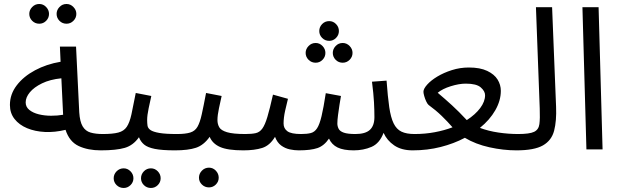

<svg xmlns="http://www.w3.org/2000/svg" viewBox="-20 -750 3110 964"><path d="M485.8 4.9Q420.9 4.9 374.5 -17.1Q328.1 -39.1 309.1 -98.1Q254.9 -85 205.3 -87.4Q155.8 -89.8 116 -106.4Q76.2 -123 53 -152.6Q29.8 -182.1 29.8 -223.1Q29.8 -276.9 64 -321.5Q98.1 -366.2 156 -397.2Q213.9 -428.2 284.2 -439.9L280.8 -516.1H361.8L377.9 -186Q380.9 -139.2 395 -115.5Q409.2 -91.8 434.6 -84.5Q460 -77.1 496.1 -77.1Q517.1 -77.1 526.6 -65.7Q536.1 -54.2 536.1 -38.1Q536.1 -22 522 -8.5Q507.8 4.9 485.8 4.9ZM108.9 -235.8Q108.9 -212.9 127.4 -198Q146 -183.1 175 -176Q204.1 -168.9 236.6 -168.9Q269 -168.9 296.9 -173.8L288.1 -356.9Q231 -351.1 190.9 -331.5Q150.9 -312 129.9 -286.6Q108.9 -261.2 108.9 -235.8ZM314 -630.9Q293 -630.9 278.6 -645.5Q264.2 -660.2 264.2 -680.2Q264.2 -699.7 278.6 -714.8Q293 -730 314 -730Q334 -730 348.6 -714.8Q363.3 -699.7 363.3 -680.2Q363.3 -660.2 348.6 -645.5Q334 -630.9 314 -630.9ZM177.2 -630.9Q156.2 -630.9 141.6 -645.5Q127 -660.2 127 -680.2Q127 -699.7 141.6 -714.8Q156.2 -730 177.2 -730Q197.3 -730 211.7 -714.8Q226.1 -699.7 226.1 -680.2Q226.1 -660.2 211.7 -645.5Q197.3 -630.9 177.2 -630.9Z M485.8 4.9 495.6 -77.1Q545.9 -77.1 574 -84.5Q602.1 -91.8 616.5 -113.3Q630.9 -134.8 639.9 -175.8Q648.9 -216.8 661.6 -283.2L739.7 -268.1Q733.9 -241.2 726.3 -206.1Q718.8 -170.9 718.8 -147Q718.8 -131.8 720.7 -118.9Q722.7 -106 735.8 -96.9Q749 -87.9 780 -82.5Q811 -77.1 868.7 -77.1Q889.6 -77.1 899.2 -65.7Q908.7 -54.2 908.7 -38.1Q908.7 -22 894.8 -8.5Q880.9 4.9 858.9 4.9Q793.9 4.9 757.3 -2.4Q720.7 -9.8 703.4 -24.4Q686 -39.1 677.7 -61Q648.9 -20 606.4 -7.6Q564 4.9 485.8 4.9ZM737.8 193.8Q716.8 193.8 702.4 179.4Q688 165 688 145Q688 125 702.4 110.1Q716.8 95.2 737.8 95.2Q757.8 95.2 772.2 110.1Q786.6 125 786.6 145Q786.6 165 772.2 179.4Q757.8 193.8 737.8 193.8ZM601.1 193.8Q580.1 193.8 565.4 179.4Q550.8 165 550.8 145Q550.8 125 565.4 110.1Q580.1 95.2 601.1 95.2Q620.6 95.2 635.3 110.1Q649.9 125 649.9 145Q649.9 165 635.3 179.4Q620.6 193.8 601.1 193.8Z M858.9 4.9 868.7 -77.1Q910.6 -77.1 934.8 -84.5Q959 -91.8 971.4 -113.3Q983.9 -134.8 992.9 -175.8Q1002 -216.8 1014.6 -283.2L1092.8 -268.1Q1086.9 -241.2 1079.3 -206.1Q1071.8 -170.9 1071.8 -147Q1071.8 -127 1080.8 -111.1Q1089.8 -95.2 1119.9 -86.2Q1149.9 -77.1 1211.9 -77.1Q1232.9 -77.1 1242.4 -65.7Q1252 -54.2 1252 -38.1Q1252 -22 1238 -8.5Q1224.1 4.9 1201.7 4.9Q1123 4.9 1085 -12Q1046.9 -28.8 1032.7 -63Q1002.9 -21 963.9 -8.1Q924.8 4.9 858.9 4.9ZM1029.3 190.9Q1008.3 190.9 993.7 176.5Q979 162.1 979 142.1Q979 122.1 993.7 106.9Q1008.3 91.8 1029.3 91.8Q1049.3 91.8 1063.7 106.9Q1078.1 122.1 1078.1 142.1Q1078.1 162.1 1063.7 176.5Q1049.3 190.9 1029.3 190.9Z M1201.7 4.9 1211.4 -77.1Q1243.7 -77.1 1263.7 -81.5Q1283.7 -85.9 1297.1 -104.5Q1310.5 -123 1322.5 -163.1Q1334.5 -203.1 1350.6 -274.9L1425.8 -253.9Q1419.4 -229 1411.6 -194.1Q1403.8 -159.2 1403.8 -129.9Q1403.8 -105 1422.9 -91.1Q1441.9 -77.1 1491.7 -77.1Q1521.5 -77.1 1540.5 -82Q1559.6 -86.9 1572 -106Q1584.5 -125 1594.5 -167Q1604.5 -209 1615.7 -282.2L1691.9 -268.1Q1688.5 -250 1684.6 -224.1Q1680.7 -198.2 1677.2 -172.6Q1673.8 -147 1673.8 -129.9Q1673.8 -116.2 1680.2 -103.5Q1686.5 -90.8 1706.1 -84Q1725.6 -77.1 1764.6 -77.1Q1814.5 -77.1 1837.2 -98.1Q1859.9 -119.1 1859.9 -162.1Q1859.9 -196.8 1857.7 -237.3Q1855.5 -277.8 1847.7 -339.8L1920.9 -345.2Q1926.8 -264.2 1934.3 -212.2Q1941.9 -160.2 1956.3 -130.6Q1970.7 -101.1 1995.6 -89.1Q2020.5 -77.1 2061.5 -77.1Q2082.5 -77.1 2092 -65.7Q2101.6 -54.2 2101.6 -38.1Q2101.6 -22 2087.6 -8.5Q2073.7 4.9 2051.8 4.9Q1995.6 4.9 1959.2 -20Q1922.9 -44.9 1905.8 -83Q1885.7 -29.8 1845.2 -12.5Q1804.7 4.9 1755.9 4.9Q1704.6 4.9 1675 -9.5Q1645.5 -23.9 1631.8 -54.2Q1607.4 -18.1 1574 -6.6Q1540.5 4.9 1479.5 4.9Q1458.5 4.9 1435.1 0Q1411.6 -4.9 1391.6 -19.5Q1371.6 -34.2 1360.8 -63Q1334.5 -19 1296.1 -7.1Q1257.8 4.9 1201.7 4.9ZM1632.8 -544.9Q1611.8 -544.9 1597.4 -559.6Q1583 -574.2 1583 -594.2Q1583 -614.3 1597.4 -629.2Q1611.8 -644 1632.8 -644Q1652.8 -644 1667.2 -629.2Q1681.6 -614.3 1681.6 -594.2Q1681.6 -574.2 1667.2 -559.6Q1652.8 -544.9 1632.8 -544.9ZM1564.9 -435.1Q1543.9 -435.1 1529.3 -449.7Q1514.6 -464.4 1514.6 -484.4Q1514.6 -503.9 1529.3 -519Q1543.9 -534.2 1564.9 -534.2Q1585 -534.2 1599.4 -519Q1613.8 -503.9 1613.8 -484.4Q1613.8 -464.4 1599.4 -449.7Q1585 -435.1 1564.9 -435.1ZM1700.7 -435.1Q1679.7 -435.1 1665.3 -449.7Q1650.9 -464.4 1650.9 -484.4Q1650.9 -503.9 1665.3 -519Q1679.7 -534.2 1700.7 -534.2Q1720.7 -534.2 1735.4 -519Q1750 -503.9 1750 -484.4Q1750 -464.4 1735.4 -449.7Q1720.7 -435.1 1700.7 -435.1Z M2051.8 4.9 2061.5 -77.1Q2114.7 -77.1 2162.8 -86.2Q2210.9 -95.2 2252 -110.8Q2227.5 -139.2 2197.8 -168Q2168 -196.8 2131.8 -223.1Q2126 -228 2119.9 -241Q2113.8 -253.9 2109.9 -268.1Q2106 -282.2 2106 -289.1Q2106 -304.2 2124.8 -325.2Q2143.6 -346.2 2175.5 -365.5Q2207.5 -384.8 2248.5 -397.9Q2289.6 -411.1 2334 -411.1Q2390.6 -411.1 2426.3 -394Q2461.9 -377 2478.3 -350.6Q2494.6 -324.2 2494.6 -293.9Q2494.6 -245.1 2466.8 -196.5Q2439 -147.9 2389.6 -107.9Q2432.6 -91.8 2482.7 -84.5Q2532.7 -77.1 2582.5 -77.1Q2603.5 -77.1 2613 -65.7Q2622.6 -54.2 2622.6 -38.1Q2622.6 -22 2608.6 -8.5Q2594.7 4.9 2572.8 4.9Q2506.8 4.9 2437.3 -10.5Q2367.7 -25.9 2314 -58.1Q2258.8 -28.8 2192.4 -12Q2126 4.9 2051.8 4.9ZM2177.7 -284.2Q2215.8 -252 2249.3 -221.4Q2282.7 -190.9 2323.7 -147Q2366.7 -174.8 2391.1 -207.5Q2415.5 -240.2 2415.5 -272Q2415.5 -292 2394 -311Q2372.6 -330.1 2318.8 -330.1Q2284.7 -330.1 2243.2 -317.1Q2201.7 -304.2 2177.7 -284.2Z M2572.8 4.9 2581.5 -77.1Q2638.7 -77.1 2661.6 -88.1Q2684.6 -99.1 2688.2 -127Q2691.9 -154.8 2689.9 -205.1L2670.9 -713.9H2752L2772 -213.9Q2774.9 -143.1 2762.2 -94Q2749.5 -44.9 2706.1 -20Q2662.6 4.9 2572.8 4.9Z M2924.3 0 2904.3 -713.9H2985.4L3005.4 0Z"/></svg>

Font: Kurinto Seri
Style: Regular
Weight: 400
Designer: Kurinto was developed by Clint Goss from a range of fonts that are compatible with the SIL Open Font License Version 1.1
Foundry: Clinton F. Goss
Version: Version 2.196; July 25, 2020